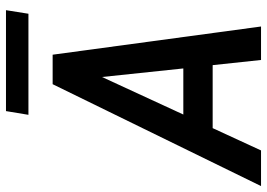

<svg xmlns="http://www.w3.org/2000/svg" viewBox="-176 -762 910 655"><g transform="rotate(-90 279.5 -435.0)"><path d="M384.3 -165H169.4L93.3 0H-28.3L319.3 -710.9H419.9L516.1 0H401.9ZM215.8 -265.1H373L343.8 -542.5ZM559.6 -793.5H214.8L227.5 -870.1H571.8Z"/></g></svg>

Font: Roboto Mono Medium
Style: Italic
Weight: 500
Designer: Google
Version: Version 2.000985; 2015; ttfautohint (v1.3)